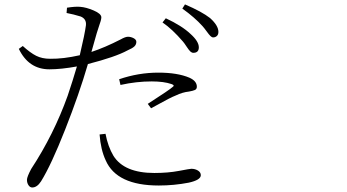

<svg xmlns="http://www.w3.org/2000/svg" viewBox="-20 -792 1540 852"><path d="M701.2 -692.4 715.8 -710.9Q787.1 -677.7 825.2 -641.6Q862.3 -608.4 862.3 -582Q862.3 -557.6 837.9 -557.6Q831.1 -557.6 824.7 -563.5Q818.4 -569.3 808.1 -585Q797.9 -600.6 792 -607.4Q744.1 -663.1 701.2 -692.4ZM514.6 -415 508.8 -440.4Q594.7 -469.7 682.6 -469.7Q767.6 -469.7 820.3 -447.3Q853.5 -432.6 853.5 -407.2Q853.5 -396.5 844.7 -392.6Q835.9 -388.7 818.4 -385.7Q790 -382.8 759.8 -368.2Q747.1 -363.3 728 -353.5Q709 -343.8 685.5 -330.6Q662.1 -317.4 650.4 -311.5L635.7 -331.1Q735.4 -395.5 745.1 -405.3Q757.8 -413.1 741.2 -418.9Q707 -430.7 653.3 -430.7Q585 -430.7 514.6 -415ZM275.4 -734.4 277.3 -757.8Q314.5 -763.7 335.9 -761.7Q362.3 -759.8 395.5 -745.6Q428.7 -731.4 429.7 -715.8Q429.7 -709 426.8 -698.7Q423.8 -688.5 418 -671.9Q412.1 -655.3 409.2 -644.5Q406.2 -633.8 398.4 -606.4Q390.6 -579.1 385.7 -561.5Q445.3 -581.1 515.6 -617.2Q536.1 -628.9 547.9 -628.9Q560.5 -628.9 572.8 -622.6Q585 -616.2 585 -606.4Q585 -594.7 576.7 -586.4Q568.4 -578.1 545.9 -568.4Q492.2 -539.1 370.1 -507.8Q331.1 -374 269 -216.8Q207 -59.6 162.1 12.7Q144.5 40 123 40Q113.3 40 106.4 29.8Q99.6 19.5 99.6 5.9Q99.6 -6.8 118.2 -42Q218.8 -195.3 280.3 -367.2Q302.7 -433.6 321.3 -497.1Q251 -484.4 199.2 -484.4Q107.4 -484.4 63.5 -575.2L81.1 -587.9Q114.3 -557.6 140.6 -544.4Q167 -531.2 202.1 -531.2Q260.7 -530.3 334 -546.9Q356.4 -641.6 361.3 -679.7Q364.3 -708 337.9 -718.8Q306.6 -728.5 275.4 -734.4ZM421.9 -195.3 448.2 -198.2Q459 -141.6 483.4 -100.6Q531.2 -24.4 665 -24.4Q725.6 -24.4 774.4 -33.7Q823.2 -43 829.1 -43Q845.7 -43 858.4 -35.2Q871.1 -27.3 871.1 -14.6Q871.1 6.8 817.4 18.6Q752 31.2 684.6 31.2Q498 31.2 449.2 -80.1Q426.8 -127.9 421.9 -195.3ZM789.1 -753.9 800.8 -772.5Q876 -740.2 912.1 -711.9Q949.2 -678.7 949.2 -650.4Q949.2 -638.7 942.4 -632.3Q935.5 -626 925.8 -626Q919.9 -626 913.6 -632.3Q907.2 -638.7 897 -652.8Q886.7 -667 878.9 -675.8Q843.8 -714.8 789.1 -753.9Z"/></svg>

Font: Bpmf Zihi Serif Light
Style: Light
Weight: 300
Foundry: But Ko
Version: Version 1.320